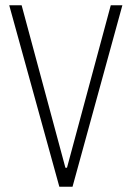

<svg xmlns="http://www.w3.org/2000/svg" viewBox="-20 -708 500 728"><path d="M205 0 15 -688H62L228 -72H234L400 -688H444L255 0Z"/></svg>

Font: Saira Condensed ExtraLight
Style: Regular
Weight: 250
Width: 3
Designer: Hector Gatti with collaboration of the Omnibus-Type team
Foundry: Omnibus-Type
Version: Version 1.101